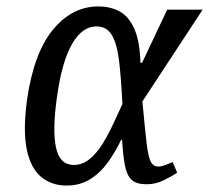

<svg xmlns="http://www.w3.org/2000/svg" viewBox="-20 -566 649 596"><path d="M187 10Q140 10 107.5 -17Q75 -44 63 -102.5Q51 -161 64 -257Q85 -402 144.5 -474Q204 -546 285 -546Q322 -546 350.5 -531Q379 -516 396.5 -477.5Q414 -439 416 -371H421L499 -536H609L422 -251Q430 -166 435 -122.5Q440 -79 448 -64Q456 -49 471 -49Q481 -49 493 -53.5Q505 -58 516 -63L530 -30Q514 -19 488.5 -6.5Q463 6 435 6Q404 6 389 -7.5Q374 -21 368 -51.5Q362 -82 359 -132H356Q338 -94 314.5 -61.5Q291 -29 259.5 -9.5Q228 10 187 10ZM209 -54Q236 -54 258.5 -72.5Q281 -91 299 -120.5Q317 -150 332 -182.5Q347 -215 360 -243Q356 -325 349.5 -378Q343 -431 327 -457.5Q311 -484 279 -484Q235 -484 203.5 -429Q172 -374 157 -266Q142 -160 154 -107Q166 -54 209 -54Z"/></svg>

Font: Noto Serif Condensed
Style: Italic
Weight: 400
Width: 3
Italic angle: -12°
Designer: Monotype Design Team
Foundry: Monotype Imaging Inc.
Version: Version 2.014; ttfautohint (v1.8.4.7-5d5b)